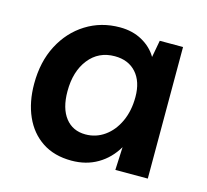

<svg xmlns="http://www.w3.org/2000/svg" viewBox="-82 -607 766 709"><g transform="rotate(15 301.0 -252.0)"><path d="M537 -503V0H413L417 -88Q390 -42 346.5 -16.5Q303 9 247 9Q181 9 135 -21.5Q89 -52 65 -106Q41 -160 41 -230Q41 -314 74 -377.5Q107 -441 164.5 -477Q222 -513 294 -513Q342 -513 379 -492.5Q416 -472 436 -438L448 -503ZM303 -405Q241 -405 204 -358Q167 -311 167 -235Q167 -170 195 -134Q223 -98 272 -98Q312 -98 344.5 -121Q377 -144 396 -185Q415 -226 415 -279Q415 -338 385 -371.5Q355 -405 303 -405Z"/></g></svg>

Font: Livvic SemiBold
Style: Regular
Weight: 600
Designer: Jacques Le Bailly, Baron von Fonthausen
Version: Version 1.001; ttfautohint (v1.8.2)